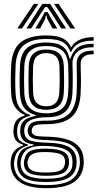

<svg xmlns="http://www.w3.org/2000/svg" viewBox="-20 -793 508 998"><path d="M221 185.2Q45.8 185.2 35.5 68.5Q33.8 51 37.2 32Q45.5 -19.8 100 -36.2V-41Q77.8 -47.5 65.6 -60.5Q53.5 -73.5 50.5 -97Q49 -109.2 50.5 -123.2Q52.8 -147.8 64.2 -165Q75.8 -182.2 107.2 -191.8V-196.5Q82.8 -205.2 61.8 -231.8Q40.8 -258.2 38.2 -304.5Q36.2 -340.8 36.2 -376.5Q36.2 -412.2 38 -452.5Q42.5 -536 86.8 -572.4Q131 -608.8 220.8 -608.8Q277.8 -608.8 307 -593.2Q336.2 -577.8 347.5 -549.8H352.2Q364.2 -571 385.5 -582Q406.8 -593 429.1 -596.8Q451.5 -600.5 466.8 -600V-581.5Q417 -582.2 388.8 -566.6Q360.5 -551 349.8 -523H344.8Q335.8 -555.8 307.8 -573.1Q279.8 -590.5 220.8 -590.5Q143.2 -590.5 104 -558.4Q64.8 -526.2 61 -452.2Q59.2 -411 59.1 -377.1Q59 -343.2 61 -305.8Q63.8 -256 84.8 -230.2Q105.8 -204.5 136.8 -196V-191.2Q102.8 -182 87.5 -166.2Q72.2 -150.5 69.5 -123.2Q68.2 -111.5 69.5 -96.8Q71.8 -74 83.1 -62.6Q94.5 -51.2 125 -41.8V-36.8Q91.8 -26.5 76.5 -10.2Q61.2 6 56.2 32Q54.2 41 53.1 48.9Q52 56.8 53.2 68.2Q59 120.2 98.9 144.6Q138.8 169 221 169Q306.5 169 346.4 144.2Q386.2 119.5 394.2 66.2Q397 48.5 393.8 29Q386.5 -19 347.2 -40.9Q308 -62.8 225.2 -64.8Q171.8 -66 152.4 -73.6Q133 -81.2 127 -96.5Q124.8 -101.5 124.1 -110.4Q123.5 -119.2 125 -124.2Q131.2 -149.8 152 -158Q172.8 -166.2 221 -165.8Q298.5 -165 336 -199Q373.5 -233 378 -305.8Q380 -345 380 -378.2Q380 -411.5 378.5 -457Q377 -492.5 399.5 -512Q422 -531.5 466.8 -529.5V-511Q397 -512.8 399.2 -455.8Q400.5 -416 400.8 -380.5Q401 -345 399 -305Q393.8 -221.2 351.5 -184.4Q309.2 -147.5 220.8 -147.5Q180 -147.5 164.6 -142.2Q149.2 -137 145.2 -119.8Q145 -118.2 144.8 -112.6Q144.5 -107 146.2 -103.8Q151.5 -91.2 166.2 -87.4Q181 -83.5 225.2 -82.5Q317.2 -80.5 363 -53Q408.8 -25.5 414.2 29.2Q416.2 49.8 414.5 66.5Q407.2 126.5 360.4 155.9Q313.5 185.2 221 185.2ZM221 153.2Q143 153.2 108.8 133.1Q74.5 113 69.8 68.2Q68.5 57 69.2 48.8Q70 40.5 71.5 31.8Q76.5 2.5 95.5 -13.9Q114.5 -30.2 154.5 -37.8V-42.2Q122.8 -46.5 106.8 -59.2Q90.8 -72 86 -96.8Q84 -108.5 85.5 -123.5Q87.8 -152.2 107 -168Q126.2 -183.8 165.5 -190.5V-195Q128.2 -204.2 107.4 -230.2Q86.5 -256.2 83.5 -307.8Q81.8 -341.8 81.9 -376.2Q82 -410.8 83.8 -450.5Q87 -514 119.8 -543Q152.5 -572 220.8 -572Q276 -572 304.1 -552.6Q332.2 -533.2 341.2 -488.5H345.8Q359.8 -529.5 386.2 -547.4Q412.8 -565.2 466.8 -565.5V-547Q411.5 -548.8 382.9 -523.9Q354.2 -499 356.8 -455.2Q358.2 -419.5 358.1 -378.9Q358 -338.2 356.5 -308.2Q352.5 -242.5 319.2 -212.6Q286 -182.8 220.8 -183.5Q181.8 -184 147.6 -171.9Q113.5 -159.8 107.2 -128Q104 -112.2 107.5 -97.8Q113.8 -69 142.2 -60.8Q170.8 -52.5 225 -51.2Q298.2 -49.8 334.2 -31.1Q370.2 -12.5 376.8 29Q379.8 47.8 377.2 66.8Q370.8 114 331.5 133.6Q292.2 153.2 221 153.2ZM220.8 -204Q274.2 -204 302.6 -228.5Q331 -253 334.2 -309Q336.2 -342.5 336.2 -376.8Q336.2 -411 334.8 -450.2Q332.2 -506.2 303.5 -530Q274.8 -553.8 220.8 -553.8Q164.5 -553.8 136.9 -528.8Q109.2 -503.8 106.5 -449.2Q105 -410.2 105 -377Q105 -343.8 106.5 -307.8Q109.2 -253.8 138 -228.9Q166.8 -204 220.8 -204ZM220.8 -222.2Q177.2 -222.2 154.4 -243Q131.5 -263.8 129.2 -309.8Q127.8 -344.5 127.9 -377.6Q128 -410.8 129.2 -447.8Q131.5 -494.8 154.5 -515.1Q177.5 -535.5 220.8 -535.5Q263.8 -535.5 286.8 -515.4Q309.8 -495.2 311.8 -449.8Q313.2 -411.2 313.2 -378Q313.2 -344.8 311.5 -310.2Q308.8 -263.5 285.8 -242.9Q262.8 -222.2 220.8 -222.2ZM220.8 -240.5Q250.2 -240.5 268.2 -257Q286.2 -273.5 288.5 -312Q290.2 -343.8 290.4 -376.2Q290.5 -408.8 289 -448.8Q287.2 -485.8 269.2 -501.4Q251.2 -517 220.8 -517Q189.8 -517 171.8 -500.9Q153.8 -484.8 152 -446.8Q150.8 -411.5 150.6 -378.8Q150.5 -346 152 -310.8Q154 -273.5 171.8 -257Q189.5 -240.5 220.8 -240.5ZM221 136.2Q296.2 136.2 324.8 116.2Q353.2 96.2 356 67.2Q358.2 47.2 355 28.8Q349.8 -1.8 319 -16.5Q288.2 -31.2 225 -34.2Q161 -37.5 130.2 -21.6Q99.5 -5.8 90.2 32.5Q88.2 40.5 87.4 48.6Q86.5 56.8 88.2 69.2Q93.5 105.8 125.5 121Q157.5 136.2 221 136.2ZM221 120.8Q162.8 120.8 136.2 108.2Q109.8 95.8 105.5 68.5Q103.8 58.5 104.5 49.9Q105.2 41.2 107.8 32Q114.8 1.5 142 -10Q169.2 -21.5 226.5 -20Q279.5 -18.5 305.4 -7Q331.2 4.5 336.5 29Q341 48.8 337 66.8Q331.8 95.8 304.8 108.2Q277.8 120.8 221 120.8ZM221 103.8Q265.5 103.8 287.8 95.6Q310 87.5 315.5 66.5Q318.2 57.8 318.5 48.2Q318.8 38.8 314.8 29Q310.2 13.8 289.6 6.5Q269 -0.8 225 -2.5Q177.5 -4.2 155.1 4.9Q132.8 14 127.8 31.8Q119 50.2 125.2 68.5Q129.8 87 152 95.4Q174.2 103.8 221 103.8ZM70 -645 156.2 -773H179.8L94.2 -645ZM117 -645 200 -773H240.5L323.5 -645H298.5L246.2 -726.5L226.5 -756H214L194.2 -726.2L142 -645ZM346.2 -645 260.8 -773H284.2L370.5 -645ZM163.5 -645 201 -707.8 212.2 -730.2H228.2L239.8 -707.8L277.8 -645H252.8L225.8 -695.2L222 -712H218.5L214.8 -695.2L188.5 -645Z"/></svg>

Font: Big Shoulders Inline Text
Style: Bold
Weight: 700
Designer: Patric King
Foundry: XO Type Co
Version: Version 1.000